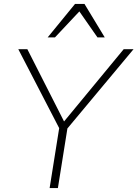

<svg xmlns="http://www.w3.org/2000/svg" viewBox="-20 -955 698 975"><path d="M232 0 284 -326 289 -288 73 -705H119L311 -327H296L608 -705H658L310 -288L326 -326L274 0ZM222 -765 361 -935H409L512 -765H475L383 -897L259 -765Z"/></svg>

Font: Mulish ExtraLight ExtraLight
Style: Italic
Weight: 250
Italic angle: -9°
Version: Version 3.603